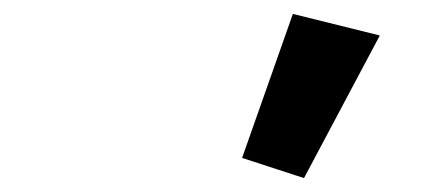

<svg xmlns="http://www.w3.org/2000/svg" viewBox="-20 -835 628 276"><path d="M526 -784 417 -579 328 -608 401 -815Z"/></svg>

Font: IBM Plex Sans
Style: Bold Italic
Weight: 700
Italic angle: -11.31°
Designer: Mike Abbink, Paul van der Laan, Pieter van Rosmalen
Foundry: Bold Monday
Version: Version 3.201